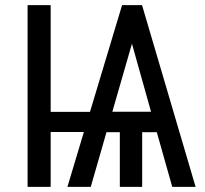

<svg xmlns="http://www.w3.org/2000/svg" viewBox="-20 -731 800 751"><path d="M178.2 -293.5H332L457.5 -710.9H535.6L745.1 0H653.8L593.3 -213.9H536.1V0H448.7V-213.9H396.5L335 0H243.7L308.1 -214.8H178.2V0H87.9V-710.9H178.2ZM419.4 -293.9H570.8L496.1 -560.1Z"/></svg>

Font: Roboto Condensed
Style: Regular
Weight: 400
Designer: Google
Version: Version 2.001047; 2015